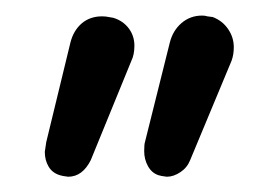

<svg xmlns="http://www.w3.org/2000/svg" viewBox="-20 -653 344 249"><path d="M167 -457Q167 -465.8 168 -468.8L200.2 -597.7Q204.1 -613.3 215.3 -623Q226.6 -632.8 242.2 -632.8Q246.1 -632.8 249 -631.8L255.9 -630.9Q268.6 -626 275.9 -615.2Q283.2 -604.5 283.2 -591.8Q283.2 -582 280.3 -574.2L226.6 -445.3Q222.7 -435.5 213.9 -429.7Q205.1 -423.8 196.3 -423.8L189.5 -424.8L185.5 -425.8Q176.8 -428.7 171.9 -437.5Q167 -446.3 167 -457ZM38.1 -456.1 40 -468.8 71.3 -597.7Q75.2 -613.3 85.9 -622.6Q96.7 -631.8 112.3 -631.8Q117.2 -631.8 121.1 -630.9L127 -629.9Q139.6 -626 147 -616.2Q154.3 -606.4 154.3 -593.8Q154.3 -582 150.4 -574.2L97.7 -445.3Q86.9 -423.8 68.4 -423.8L61.5 -424.8L57.6 -425.8Q47.9 -428.7 43 -437Q38.1 -445.3 38.1 -456.1Z"/></svg>

Font: jf-openhuninn-1.0
Style: Regular
Weight: 400
Designer: [Kosugi Maru]
      Designed by Motoya company      

      [Varela Round]
      Joe Prince(Latin component); Avraham Co
Foundry: justfont CO.,LTD.
Version: 1.0